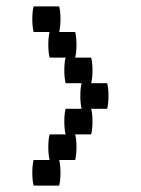

<svg xmlns="http://www.w3.org/2000/svg" viewBox="-20 -580 440 600"><path d="M315 -240H265Q269 -224 269 -200Q269 -177 265 -160H215Q219 -144 219 -120Q219 -97 215 -80H165Q169 -64 169 -40Q169 -17 165 0H85Q81 -17 81 -40Q81 -64 85 -80H135Q131 -97 131 -120Q131 -144 135 -160H185Q181 -177 181 -200Q181 -224 185 -240H235Q231 -257 231 -280Q231 -304 235 -320H185Q181 -337 181 -360Q181 -384 185 -400H135Q131 -417 131 -440Q131 -464 135 -480H85Q81 -497 81 -520Q81 -544 85 -560H165Q169 -544 169 -520Q169 -497 165 -480H215Q219 -464 219 -440Q219 -417 215 -400H265Q269 -384 269 -360Q269 -337 265 -320H315Q319 -304 319 -280Q319 -257 315 -240Z"/></svg>

Font: VT323
Style: Regular
Weight: 400
Monospace: yes
Designer: Peter Hull
Version: Version 2.000